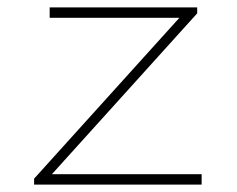

<svg xmlns="http://www.w3.org/2000/svg" viewBox="-20 -498 640 518"><path d="M72 0V-16L464 -450H114V-478H512V-462L120 -28H524V0Z"/></svg>

Font: Source Code Pro ExtraLight
Style: Regular
Weight: 200
Monospace: yes
Designer: Paul D. Hunt, Teo Tuominen
Foundry: Adobe
Version: Version 1.026;hotconv 1.1.0;makeotfexe 2.6.0